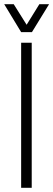

<svg xmlns="http://www.w3.org/2000/svg" viewBox="-24 -888 252 908"><path d="M76 0V-686H126V0ZM-4 -868H41L115 -750H89L162 -868H208L127 -736H76Z"/></svg>

Font: Archivo Condensed Thin
Style: Regular
Weight: 250
Width: 3
Designer: Hector Gatti
Foundry: Omnibus-Type
Version: Version 2.001